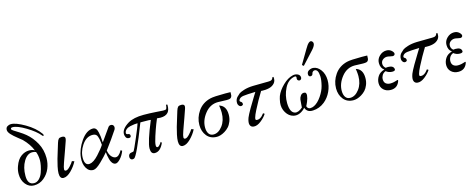

<svg xmlns="http://www.w3.org/2000/svg" viewBox="-33 -1359 5004 2019"><g transform="rotate(-15 2469.0 -350.0)"><path d="M384 -496Q389 -490 389 -481Q389 -474 384 -474Q377 -474 372 -482Q329 -535 237 -590.5Q145 -646 94 -646Q74 -646 74 -631Q74 -623 93.5 -610.5Q113 -598 150 -575Q187 -552 216 -528Q276 -478 316 -404.5Q356 -331 356 -241Q356 -183 334 -128.5Q312 -74 265 -35Q218 4 156 4Q103 4 66 -40.5Q29 -85 29 -153Q29 -196 44 -236Q68 -304 110 -334.5Q152 -365 198 -365Q233 -365 258 -350Q230 -422 164 -488Q158 -494 118 -525Q78 -556 53 -583.5Q28 -611 28 -633Q28 -659 46.5 -670.5Q65 -682 85 -682Q139 -682 236 -625.5Q333 -569 384 -496ZM163 -19Q194 -19 219 -44.5Q244 -70 257 -107Q270 -144 276.5 -177.5Q283 -211 283 -234Q283 -289 266 -330Q247 -338 226 -338Q171 -338 132 -273Q93 -208 93 -116Q93 -19 163 -19Z M630 -132Q604 -80 559.5 -36Q515 8 476 8Q436 8 436 -52Q436 -80 445.5 -124.5Q455 -169 464.5 -201.5Q474 -234 491.5 -290.5Q509 -347 514 -364Q523 -393 533.5 -403.5Q544 -414 568 -414Q603 -414 603 -390Q603 -381 598 -364Q583 -320 566 -272.5Q549 -225 539 -197.5Q529 -170 520 -144Q511 -118 507 -102.5Q503 -87 503 -77Q503 -60 520 -60Q539 -60 567.5 -91Q596 -122 605 -140Z M1144 -108Q1125 -58 1093.5 -25.5Q1062 7 1041 4Q1022 2 1008 -16Q994 -34 987.5 -61Q981 -88 978 -105Q975 -122 974 -138Q946 -103 889.5 -48Q833 7 802 8Q754 10 726.5 -36.5Q699 -83 706 -152Q715 -240 776 -328Q837 -414 907 -414Q925 -414 937.5 -401Q950 -388 956 -360.5Q962 -333 964.5 -314Q967 -295 969 -260Q970 -251 970 -246L1065 -380Q1078 -402 1099 -401Q1120 -400 1127.5 -383Q1135 -366 1124 -344Q1066 -256 988 -152Q996 -109 1015.5 -86Q1035 -63 1058 -60Q1095 -55 1130 -119Q1144 -110 1144 -108ZM954 -224Q953 -231 951 -253Q949 -275 946 -287.5Q943 -300 937.5 -316.5Q932 -333 920.5 -341Q909 -349 892 -350Q819 -354 768 -278Q720 -206 724 -130Q729 -58 780 -64Q823 -69 877.5 -128.5Q932 -188 954 -224Z M1728 -456Q1729 -452 1729 -444Q1729 -396 1707 -370Q1681 -340 1623 -340L1586 -343Q1582 -336 1562.5 -285.5Q1543 -235 1521 -167Q1499 -99 1499 -72Q1499 -49 1513 -49Q1525 -49 1539 -65.5Q1553 -82 1559 -94L1569 -82Q1532 4 1471 4Q1428 4 1428 -56Q1428 -126 1519 -344Q1519 -347 1432 -347H1406Q1275 -8 1243 4Q1234 7 1227 7Q1214 7 1206.5 -2.5Q1199 -12 1199 -25Q1199 -41 1207 -51.5Q1215 -62 1227 -64Q1255 -68 1259 -72Q1266 -81 1316.5 -198Q1367 -315 1375 -346Q1358 -346 1339 -344Q1320 -342 1293 -336Q1266 -330 1248.5 -315Q1231 -300 1229 -278Q1229 -269 1235.5 -265.5Q1242 -262 1250 -261.5Q1258 -261 1264.5 -256Q1271 -251 1271 -239Q1271 -219 1249 -219Q1226 -219 1216.5 -236.5Q1207 -254 1207 -273Q1207 -329 1289 -379Q1351 -415 1459 -415Q1522 -415 1595 -410Q1668 -405 1670 -405Q1693 -405 1701 -409Q1706 -411 1710 -427Q1714 -443 1714 -454Q1714 -457 1716 -457Q1717 -457 1720 -456Q1723 -455 1725 -455Q1728 -455 1728 -456Z M1929 -132Q1903 -80 1858.5 -36Q1814 8 1775 8Q1735 8 1735 -52Q1735 -80 1744.5 -124.5Q1754 -169 1763.5 -201.5Q1773 -234 1790.5 -290.5Q1808 -347 1813 -364Q1822 -393 1832.5 -403.5Q1843 -414 1867 -414Q1902 -414 1902 -390Q1902 -381 1897 -364Q1882 -320 1865 -272.5Q1848 -225 1838 -197.5Q1828 -170 1819 -144Q1810 -118 1806 -102.5Q1802 -87 1802 -77Q1802 -60 1819 -60Q1838 -60 1866.5 -91Q1895 -122 1904 -140Z M2404 -409V-402Q2404 -382 2402.5 -373Q2401 -364 2395 -354.5Q2389 -345 2376.5 -342Q2364 -339 2341 -339Q2327 -339 2294.5 -340.5Q2262 -342 2250 -342Q2164 -342 2106.5 -270Q2049 -198 2049 -119Q2049 -76 2066.5 -50.5Q2084 -25 2118 -25Q2172 -25 2215.5 -82.5Q2259 -140 2259 -225Q2259 -237 2258 -249.5Q2257 -262 2256 -271.5Q2255 -281 2253.5 -289Q2252 -297 2252 -300L2251 -304Q2325 -283 2325 -186Q2325 -146 2311.5 -112Q2298 -78 2278 -56.5Q2258 -35 2233 -20Q2208 -5 2186 1.5Q2164 8 2146 8Q2076 8 2037 -40Q1998 -88 1998 -159Q1998 -239 2046 -308.5Q2094 -378 2182 -400Q2221 -410 2346 -410Q2362 -410 2382 -409.5Q2402 -409 2404 -409Z M2882 -446Q2888 -405 2865.5 -379Q2843 -353 2806 -344Q2786 -339 2764 -337.5Q2742 -336 2730 -337L2718 -338Q2665 -252 2616.5 -156.5Q2568 -61 2590 -56Q2634 -46 2677 -106L2692 -96Q2669 -59 2626.5 -26Q2584 7 2548 4Q2518 2 2508.5 -24Q2499 -50 2517 -100Q2528 -128 2563 -189Q2598 -250 2628 -297L2657 -344Q2558 -341 2524 -336Q2488 -331 2475 -307Q2466 -290 2485 -281Q2495 -276 2497 -263Q2499 -250 2494 -246Q2483 -237 2472.5 -238.5Q2462 -240 2456 -246Q2441 -260 2440.5 -281.5Q2440 -303 2447 -318.5Q2454 -334 2462 -342Q2482 -362 2494.5 -372Q2507 -382 2548.5 -395.5Q2590 -409 2648 -411Q2679 -412 2718.5 -412Q2758 -412 2792 -413Q2796 -413 2806.5 -413Q2817 -413 2821.5 -413.5Q2826 -414 2834 -414.5Q2842 -415 2846.5 -417Q2851 -419 2856 -422.5Q2861 -426 2864 -431.5Q2867 -437 2868 -444Q2869 -445 2870.5 -445.5Q2872 -446 2876 -447Q2880 -448 2882 -446Z M3423 -268Q3424 -205 3396.5 -145.5Q3369 -86 3321 -47Q3264 -1 3193 2Q3156 4 3135.5 -12Q3115 -28 3110 -50Q3085 -20 3050 -4.5Q3015 11 2979 2Q2931 -10 2901.5 -59Q2872 -108 2879 -168Q2885 -208 2895 -236Q2917 -291 2971 -344Q3025 -397 3081 -410Q3110 -417 3135.5 -405Q3161 -393 3161 -366Q3161 -355 3154 -347.5Q3147 -340 3137 -340Q3128 -340 3120 -347.5Q3112 -355 3113 -366Q3114 -373 3114.5 -379.5Q3115 -386 3110 -390Q3105 -394 3095 -392Q3024 -379 2986 -303.5Q2948 -228 2949 -142Q2951 -40 3003 -26Q3037 -16 3087 -58Q3088 -63 3089.5 -94Q3091 -125 3094 -145Q3097 -165 3111 -184.5Q3125 -204 3149 -203Q3163 -203 3168.5 -193Q3174 -183 3172.5 -168Q3171 -153 3166.5 -136Q3162 -119 3155 -102.5Q3148 -86 3143 -75.5Q3138 -65 3135 -60Q3139 -44 3149 -36.5Q3159 -29 3171 -29Q3183 -29 3194 -32Q3205 -35 3215 -40Q3258 -62 3295.5 -117Q3333 -172 3346 -224Q3362 -288 3359.5 -327.5Q3357 -367 3347 -383.5Q3337 -400 3321 -402Q3309 -403 3299 -395.5Q3289 -388 3287 -376Q3285 -361 3273.5 -355Q3262 -349 3251 -354.5Q3240 -360 3239 -374Q3237 -404 3261 -418Q3285 -432 3309 -430Q3355 -426 3388.5 -380.5Q3422 -335 3423 -268ZM3369 -703Q3403 -675 3345 -612L3220 -476L3203 -490L3293 -642Q3340 -726 3369 -703Z M3892 -409V-402Q3892 -382 3890.5 -373Q3889 -364 3883 -354.5Q3877 -345 3864.5 -342Q3852 -339 3829 -339Q3815 -339 3782.5 -340.5Q3750 -342 3738 -342Q3652 -342 3594.5 -270Q3537 -198 3537 -119Q3537 -76 3554.5 -50.5Q3572 -25 3606 -25Q3660 -25 3703.5 -82.5Q3747 -140 3747 -225Q3747 -237 3746 -249.5Q3745 -262 3744 -271.5Q3743 -281 3741.5 -289Q3740 -297 3740 -300L3739 -304Q3813 -283 3813 -186Q3813 -146 3799.5 -112Q3786 -78 3766 -56.5Q3746 -35 3721 -20Q3696 -5 3674 1.5Q3652 8 3634 8Q3564 8 3525 -40Q3486 -88 3486 -159Q3486 -239 3534 -308.5Q3582 -378 3670 -400Q3709 -410 3834 -410Q3850 -410 3870 -409.5Q3890 -409 3892 -409Z M4175 -354Q4175 -345 4168 -339Q4161 -333 4150 -333Q4142 -333 4121 -338Q4100 -343 4089 -343Q4063 -343 4042.5 -326.5Q4022 -310 4022 -282Q4022 -254 4046 -234Q4057 -236 4071 -236Q4132 -236 4136 -194Q4136 -176 4104 -176Q4066 -176 4036 -200Q4010 -190 3997.5 -169Q3985 -148 3985 -124Q3985 -92 4004 -77Q4023 -62 4052 -62Q4073 -62 4091 -66Q4109 -70 4119.5 -74Q4130 -78 4132 -78Q4141 -78 4138 -68Q4114 5 4040 5Q3993 5 3962.5 -23Q3932 -51 3932 -96Q3932 -135 3955 -170.5Q3978 -206 4028 -220Q3990 -244 3990 -300Q3990 -344 4023.5 -376Q4057 -408 4099 -408Q4132 -408 4153.5 -389Q4175 -370 4175 -354Z M4666 -446Q4672 -405 4649.5 -379Q4627 -353 4590 -344Q4570 -339 4548 -337.5Q4526 -336 4514 -337L4502 -338Q4449 -252 4400.5 -156.5Q4352 -61 4374 -56Q4418 -46 4461 -106L4476 -96Q4453 -59 4410.5 -26Q4368 7 4332 4Q4302 2 4292.5 -24Q4283 -50 4301 -100Q4312 -128 4347 -189Q4382 -250 4412 -297L4441 -344Q4342 -341 4308 -336Q4272 -331 4259 -307Q4250 -290 4269 -281Q4279 -276 4281 -263Q4283 -250 4278 -246Q4267 -237 4256.5 -238.5Q4246 -240 4240 -246Q4225 -260 4224.5 -281.5Q4224 -303 4231 -318.5Q4238 -334 4246 -342Q4266 -362 4278.5 -372Q4291 -382 4332.5 -395.5Q4374 -409 4432 -411Q4463 -412 4502.5 -412Q4542 -412 4576 -413Q4580 -413 4590.5 -413Q4601 -413 4605.5 -413.5Q4610 -414 4618 -414.5Q4626 -415 4630.5 -417Q4635 -419 4640 -422.5Q4645 -426 4648 -431.5Q4651 -437 4652 -444Q4653 -445 4654.5 -445.5Q4656 -446 4660 -447Q4664 -448 4666 -446Z M4911 -354Q4911 -345 4904 -339Q4897 -333 4886 -333Q4878 -333 4857 -338Q4836 -343 4825 -343Q4799 -343 4778.5 -326.5Q4758 -310 4758 -282Q4758 -254 4782 -234Q4793 -236 4807 -236Q4868 -236 4872 -194Q4872 -176 4840 -176Q4802 -176 4772 -200Q4746 -190 4733.5 -169Q4721 -148 4721 -124Q4721 -92 4740 -77Q4759 -62 4788 -62Q4809 -62 4827 -66Q4845 -70 4855.5 -74Q4866 -78 4868 -78Q4877 -78 4874 -68Q4850 5 4776 5Q4729 5 4698.5 -23Q4668 -51 4668 -96Q4668 -135 4691 -170.5Q4714 -206 4764 -220Q4726 -244 4726 -300Q4726 -344 4759.5 -376Q4793 -408 4835 -408Q4868 -408 4889.5 -389Q4911 -370 4911 -354Z"/></g></svg>

Font: GFS BodoniClassic
Style: Regular
Weight: 400
Designer: George D. Matthiopoulos
Foundry: George D. Matthiopoulos
Version: Macromedia Fontographer 4.1.5 140901